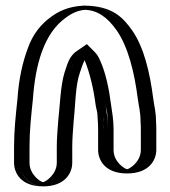

<svg xmlns="http://www.w3.org/2000/svg" viewBox="-20 -584 605 683"><path d="M134 79C179 79 217 40 217 -5V-63C217 -89 220 -127 222 -152C228 -204 231 -278 244 -322C254 -350 261 -380 283 -395C291 -387 297 -378 302 -366C321 -324 333 -265 340 -211C343 -195 347 -183 347 -169C348 -163 348 -155 348 -146C349 -137 349 -130 349 -123V-51C349 -5 387 33 432 33C477 33 516 -5 516 -51V-123C516 -132 516 -141 515 -152C515 -186 509 -205 505 -235C493 -328 472 -419 429 -480C397 -526 356 -564 280 -564C240 -562 208 -549 184 -529C146 -502 119 -466 101 -418C80 -364 67 -305 62 -232C56 -175 50 -122 50 -63V-5C50 40 89 79 134 79ZM501 -123V-51C501 -14 469 18 432 18C395 18 364 -13 364 -51V-123C364 -156 359 -188 355 -213C348 -268 336 -329 316 -372C310 -387 303 -397 294 -406L285 -414L275 -407C246 -388 239 -353 230 -327C214 -281 213 -204 207 -153C205 -127 202 -90 202 -63V-5C202 32 170 64 133 64C96 64 65 32 65 -5V-63C65 -121 71 -173 77 -231C82 -303 95 -360 115 -413C132 -459 158 -492 193 -517C217 -534 242 -547 280 -549C351 -549 386 -515 417 -471C457 -413 478 -325 490 -233C494 -202 500 -184 500 -152C501 -142 501 -131 501 -123ZM500 -152C500 -184 494 -202 490 -233C478 -325 457 -413 417 -471C386 -515 351 -549 280 -549C243 -547 215 -535 193 -517C158 -492 132 -459 115 -413C95 -360 82 -303 77 -231C71 -173 65 -121 65 -63V-5C65 32 96 64 133 64C170 64 202 32 202 -5V-63C202 -90 205 -127 207 -153C213 -205 216 -278 230 -326C238 -353 247 -388 275 -407L285 -414L294 -406C303 -397 310 -387 316 -372C336 -329 348 -268 355 -213C357 -199 362 -188 362 -170C363 -159 364 -136 364 -123V-51C364 -13 395 18 432 18C469 18 501 -14 501 -51V-123C501 -131 501 -142 500 -152ZM347 -170C347 -185 343 -194 340 -211C333 -265 321 -324 302 -366C296 -380 291 -387 283 -395C261 -380 254 -351 244 -322C229 -280 228 -204 222 -152C220 -127 217 -89 217 -63V-5C217 40 178 79 133 79C88 79 50 40 50 -5V-63C50 -122 56 -175 62 -232C67 -305 80 -364 101 -418C119 -466 146 -502 184 -529C209 -547 238 -562 280 -564C357 -564 397 -526 429 -480C472 -418 493 -328 505 -235C509 -205 515 -186 515 -152C516 -142 516 -131 516 -123V-51C516 -5 477 33 432 33C387 33 349 -5 349 -51V-123C349 -135 347 -160 347 -170ZM133 64C124 63 85 37 85 -5V-63C85 -121 91 -173 97 -231C106 -357 137 -466 214 -521C237 -538 258 -547 282 -549C326 -548 362 -523 395 -476C436 -417 458 -327 470 -234C474 -204 480 -185 480 -152C481 -141 481 -132 481 -123V-51C481 -6 438 18 432 18C425 17 384 -6 384 -51V-123C384 -157 379 -185 375 -212C368 -267 356 -326 336 -369C331 -382 324 -392 315 -401L289 -427L254 -403C224 -383 219 -352 209 -324C195 -278 193 -205 187 -153C185 -127 182 -89 182 -63V-5C182 37 142 63 133 64ZM536 -123C536 -131 536 -142 535 -152C535 -185 529 -204 525 -234C513 -327 492 -416 450 -476C420 -518 383 -563 281 -564H278C221 -561 188 -543 163 -525C125 -498 97 -462 80 -415C60 -362 47 -304 42 -231C36 -173 30 -121 30 -63V-5C30 30 53 79 133 79C213 79 237 30 237 -5V-63C237 -89 240 -127 242 -153C248 -205 248 -281 264 -325C269 -340 274 -356 281 -370C299 -326 313 -268 320 -212C322 -197 327 -186 327 -169C328 -159 329 -135 329 -123V-51C329 -16 352 33 432 33C512 33 536 -16 536 -51Z"/></svg>

Font: Blanket
Style: Black
Weight: 900
Foundry: Cannot Into Space Fonts
Version: Version 0.9